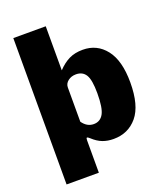

<svg xmlns="http://www.w3.org/2000/svg" viewBox="-162 -848 951 1118"><g transform="rotate(-20 313.5 -288.5)"><path d="M256 -469Q290 -505 326 -522.5Q362 -540 411 -540Q499 -540 553 -471Q607 -402 607 -267Q607 -124 551 -57Q495 10 404 10Q367 10 336.5 -1.5Q306 -13 276 -41Q265 -51 260 -51Q255 -51 255 -36V165H55V-742H256ZM325 -111Q365 -111 385 -146.5Q405 -182 405 -273Q405 -356 385.5 -387.5Q366 -419 325 -419Q296 -419 275.5 -403Q255 -387 255 -363V-151Q283 -111 325 -111Z"/></g></svg>

Font: Morrison Black
Style: Regular
Weight: 900
Designer: Pablo Impallari, Rodrigo Fuenzalida (Modified by Dan O. Williams)
Version: Version 0.03;June 6, 2019;FontCreator 11.5.0.2425 64-bit; tt